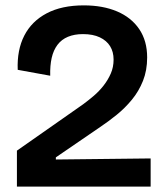

<svg xmlns="http://www.w3.org/2000/svg" viewBox="-20 -695 624 715"><path d="M43 0V-134L290 -307Q309 -321 329 -338Q349 -355 365.5 -376Q382 -397 392.5 -421Q403 -445 403 -473Q403 -502 390 -523Q377 -544 351.5 -556Q326 -568 289 -568Q257 -568 233 -558Q209 -548 194 -528Q179 -508 172.5 -479.5Q166 -451 167 -413L46 -435Q43 -509 70.5 -562.5Q98 -616 154 -645.5Q210 -675 292 -675Q363 -675 416 -652.5Q469 -630 498.5 -586.5Q528 -543 528 -481Q528 -433 512.5 -394Q497 -355 471 -323.5Q445 -292 414 -267Q383 -242 353 -222L188 -109V-101L541 -105V0Z"/></svg>

Font: Bricolage Grotesque 28pt SemiBold
Style: Regular
Weight: 600
Version: Version 1.001;gftools[0.9.33.dev8+g029e19f]